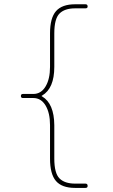

<svg xmlns="http://www.w3.org/2000/svg" viewBox="-20 -790 540 920"><path d="M89.8 -320.3Q80.1 -320.3 80.1 -330.1Q80.1 -339.8 89.8 -339.8H139.6Q176.8 -339.8 198.2 -375.5Q219.7 -411.1 219.7 -469.7V-629.9Q219.7 -704.1 248.5 -736.8Q277.3 -769.5 339.8 -769.5H389.6Q399.4 -769.5 399.9 -759.8Q400.4 -750 389.6 -750H339.8Q290 -750 265.1 -725.1Q240.2 -700.2 240.2 -629.9V-469.7Q240.2 -366.2 181.6 -332Q179.7 -332 179.7 -330.1Q179.7 -328.1 181.6 -328.1Q239.3 -293.9 240.2 -190.4V-30.3Q240.2 40 265.1 64.9Q290 89.8 339.8 89.8H389.6Q399.4 89.8 399.9 100.1Q400.4 110.4 389.6 110.4H339.8Q276.4 110.4 248 77.1Q219.7 43.9 219.7 -30.3V-190.4Q219.7 -249 198.2 -284.7Q176.8 -320.3 139.6 -320.3Z"/></svg>

Font: Rounded Mgen+ 1mn thin
Style: Regular
Weight: 100
Designer: [Source Han Sans]
Ryoko NISHIZUKA  (kana & ideographs); Paul D. Hunt (Latin, Greek & Cyrillic); Wenlong ZHANG  (bopomofo
Version: Version 1.059.20150602